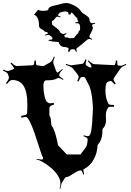

<svg xmlns="http://www.w3.org/2000/svg" viewBox="-43 -1186 864 1262"><path d="M562 -1017.6 567.4 -1004.9Q567.4 -993.7 557.1 -974.9Q546.9 -956.1 544.9 -947.8V-944.8Q544.9 -937 564 -929.7L561 -924.8Q551.3 -929.7 545.2 -929.7Q539.1 -929.7 531.2 -925.8Q487.3 -887.7 472.7 -877.4Q458 -867.2 458 -863.3Q458 -859.4 463.4 -847.7L456.1 -845.7Q452.1 -856.9 448.2 -859.9Q444.3 -862.8 437 -862.8H435.1Q426.8 -862.8 421.9 -859.4Q417 -856 412.1 -844.7L403.3 -847.7Q408.2 -859.9 408.2 -864.5Q408.2 -869.1 401.1 -872.6Q394 -876 384.8 -876.5Q358.9 -877.9 351.1 -891.6Q343.8 -900.4 342.3 -909.7Q299.8 -912.1 277.3 -918L276.4 -923.8Q277.3 -924.8 285.6 -924.8Q302.2 -924.8 302.2 -932.6Q302.2 -940.4 291.5 -948.7Q280.8 -957 273.2 -957Q265.6 -957 252.9 -951.7L251 -956.1Q271 -963.4 272.9 -968.8Q270 -968.8 269 -973.6Q245.1 -978 243.2 -986.8Q243.2 -988.8 235.8 -991.2Q228.5 -993.7 222.2 -999Q213.4 -1006.3 213.4 -1019Q213.4 -1075.2 181.2 -1089.8L207 -1121.6Q219.7 -1114.7 239.5 -1114.7Q259.3 -1114.7 273.9 -1119.6Q273.9 -1133.3 285.6 -1139.9Q297.4 -1146.5 319.1 -1150.6Q340.8 -1154.8 357.4 -1160.4Q374 -1166 393.3 -1166Q412.6 -1166 444.8 -1149.9Q477.1 -1133.8 490.2 -1110.8Q495.6 -1102.1 510 -1093.5Q524.4 -1085 534.7 -1076.4Q544.9 -1067.9 544.9 -1057.9Q544.9 -1047.9 549.8 -1040.8Q554.7 -1033.7 563.5 -1033.7Q572.3 -1033.7 580.1 -1036.6L583 -1030.8Q568.8 -1027.3 565.4 -1024.9Q562 -1022.5 562 -1017.6ZM465.3 -1056.6 466.3 -1063 465.3 -1065.9Q457 -1071.3 446.5 -1085Q436 -1098.6 428.2 -1104Q422.4 -1101.6 418.9 -1089.8L406.2 -1090.8Q407.2 -1092.8 407.2 -1097.7Q407.2 -1110.8 381.3 -1110.8Q377.4 -1110.8 364.3 -1107.4Q351.1 -1104 350.1 -1102.8Q349.1 -1101.6 346.2 -1098.1Q338.4 -1089.4 338.4 -1086.2Q338.4 -1083 356.9 -1075.7L354 -1071.8Q340.8 -1076.7 333.5 -1076.7Q326.2 -1076.7 318.4 -1064.2Q310.5 -1051.8 304.4 -1050.8Q298.3 -1049.8 298.3 -1045.9V-1026.9Q298.3 -1023.9 324.5 -1004.6Q350.6 -985.4 351.1 -975.6Q351.1 -972.7 359.1 -967.8Q367.2 -962.9 373.8 -962.9Q380.4 -962.9 390.1 -967.8L395 -962.9Q379.4 -955.6 379.4 -952.6Q379.4 -949.7 382.3 -943.8Q382.3 -939.9 391.1 -939.9H395Q402.3 -939.9 407.2 -937.5Q412.1 -935.1 413.1 -935.1H434.1L444.3 -938Q444.8 -938.5 449.2 -944.3Q463.4 -962.9 472.2 -968.8Q472.2 -981.9 479 -982.9L481 -988.8Q483.4 -989.7 483.4 -991.7V-1008.8Q483.4 -1033.7 462.4 -1033.7H451.2L450.2 -1037.6Q471.7 -1041 473.1 -1046.9Q472.7 -1048.3 469 -1050.8Q465.3 -1053.2 465.3 -1056.6ZM652.8 -426.8 653.8 -397Q653.8 -359.4 632.8 -340.8Q630.9 -336.9 630.9 -335.9Q630.9 -267.1 602.1 -237.8Q598.1 -232.4 598.1 -230Q597.2 -183.1 573.5 -139.2Q549.8 -95.2 509.8 -75.2Q504.9 -75.2 504.9 -69.1Q504.9 -63 509.8 -41L504.9 -38.1Q498.5 -55.7 495.4 -60.8Q492.2 -65.9 487.8 -65.9Q470.2 -65.9 440.2 -45.2Q410.2 -24.4 400.4 -23.7Q390.6 -22.9 384.8 -18.1L367.2 11.2Q361.3 17.1 360.1 23.9Q358.9 30.8 357.9 34.7Q353.5 51.8 353 56.2H349.1Q354 33.7 354 13.9Q354 -5.9 335.7 -34.2Q317.4 -62.5 291 -84Q235.4 -129.4 194.8 -139.2L195.8 -142.1Q224.1 -137.2 229.5 -137.2Q234.9 -137.2 237.3 -139.2Q240.7 -141.6 240.7 -148.9Q232.9 -157.7 211.9 -226.6Q152.3 -418 127 -418Q123.5 -418 97.2 -412.1L96.2 -423.8Q125.5 -431.2 126 -431.2Q135.7 -435.5 135.7 -448.2L136.7 -483.9V-502Q136.7 -581.5 112.3 -621.1Q88.9 -659.2 39.1 -660.2Q30.3 -660.2 23.2 -655.5Q16.1 -650.9 2.9 -633.8L-3.9 -639.2Q15.1 -664.1 15.1 -672.9V-680.2L10.7 -694.8Q8.3 -702.6 2.4 -707.8Q-3.4 -712.9 -22.9 -721.2L-20 -728Q-0.5 -719.2 7.6 -719.2Q15.6 -719.2 31 -726.1Q46.4 -732.9 48.8 -732.9L49.8 -731.9Q49.8 -745.1 25.9 -769L30.8 -774.9Q54.7 -752 67.9 -752L167 -756.8Q173.3 -756.8 175.8 -757.8Q182.1 -760.7 184.1 -788.1H192.9Q192.9 -761.2 196.5 -758.8Q200.2 -756.3 207 -755.9L239.7 -751Q241.2 -751 245.1 -752.9L286.1 -775.9Q299.3 -781.2 312 -814.9L316.9 -812Q307.1 -786.1 307.1 -779.1Q307.1 -772 309.1 -766.1L326.2 -717.8Q329.1 -717.8 332 -709Q341.8 -709 365.7 -732.9L370.1 -730Q346.2 -705.1 346.2 -694.8V-691.9Q346.2 -685.5 354 -679.4Q361.8 -673.3 374 -666L371.1 -661.1Q347.7 -673.8 343.3 -673.8Q338.9 -673.8 335 -671.9Q312 -658.2 272.9 -658.2H261.7Q251.5 -658.2 246.8 -647.5Q242.2 -636.7 242.2 -622.8Q242.2 -608.9 243.9 -591.8Q245.6 -574.7 250 -553.7Q258.8 -506.8 289.1 -506.8Q294.9 -506.8 310.1 -509.8L313 -499Q293 -493.7 287.4 -488Q281.7 -482.4 281.7 -473.1V-428.2Q281.7 -424.3 286.6 -417.7Q291.5 -411.1 292.2 -387.9Q293 -364.7 297.9 -356.9Q315.9 -336.9 333 -257.8Q338.9 -231 337.9 -231.9L394 -172.9Q397.9 -170.9 401.9 -170.9H485.8Q524.9 -219.7 527.3 -230Q533.2 -254.4 533.2 -265.1Q533.2 -275.9 528.1 -279.8Q522.9 -283.7 504.9 -291L507.8 -296.9Q523.4 -291 535.2 -291Q546.9 -291 552.7 -310.3Q558.6 -329.6 560.3 -354.2Q562 -378.9 563 -381.8L567.9 -469.2Q567.9 -498 562.3 -543.5Q556.6 -588.9 543.9 -621.1L517.1 -673.8Q512.7 -680.2 506.8 -680.2H499Q489.7 -680.2 484.6 -672.4Q479.5 -664.6 473.1 -649.9L464.8 -653.8Q474.1 -672.9 474.1 -679.2Q474.1 -685.5 471.4 -690.2Q468.8 -694.8 463.6 -701.4Q458.5 -708 454.1 -713.6Q449.7 -719.2 443.4 -726.6L435.1 -736.8Q419.9 -750.5 389.2 -759.8L391.1 -766.1Q417.5 -756.8 426.8 -756.8L494.1 -766.1H497.1Q508.3 -766.1 518.1 -795.9L525.9 -793Q520 -774.9 520 -766.4Q520 -757.8 525.9 -755.9Q543.5 -742.2 550.8 -742.2Q558.1 -742.2 558.1 -744.1Q558.1 -753.4 553.7 -760.7Q549.3 -768.1 534.2 -784.2L539.1 -789.1Q561.5 -766.1 577.1 -764.2L706.1 -757.8Q716.3 -757.8 718.8 -788.1H728V-771Q728 -758.3 731 -756.8Q733.9 -755.4 737.8 -754.9H739.7Q742.2 -753.9 751.2 -753.9Q760.3 -753.9 785.2 -766.1L787.1 -759.8Q754.4 -746.1 748 -734.9L707 -674.8Q703.1 -667 703.1 -662.4Q703.1 -657.7 717.8 -636.2L710 -631.8Q691.4 -653.8 685.1 -653.8Q678.7 -653.8 668 -648.9Q649.9 -644 649.9 -592.8Q649.9 -541.5 668 -507.8Q669.4 -500.5 682.1 -497.1L707 -496.1L706.1 -483.9Q689.9 -484.9 681.6 -484.4Q668.5 -483.4 666 -475.1Q652.8 -456.1 652.8 -426.8Z"/></svg>

Font: Eater
Style: Regular
Weight: 400
Version: Version 001.002